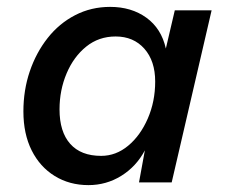

<svg xmlns="http://www.w3.org/2000/svg" viewBox="-20 -530 657 558"><path d="M237 8Q182 8 139 -18.5Q96 -45 72 -93Q48 -141 48 -206Q48 -268 66.5 -322.5Q85 -377 118.5 -419.5Q152 -462 198.5 -486Q245 -510 300 -510Q362 -510 405.5 -478.5Q449 -447 462 -389L488 -500H595L479 0H384L401 -93Q376 -46 332.5 -19Q289 8 237 8ZM274 -77Q317 -77 352.5 -106.5Q388 -136 409.5 -185.5Q431 -235 431 -293Q431 -353 399.5 -388.5Q368 -424 316 -424Q267 -424 230.5 -394.5Q194 -365 173.5 -316.5Q153 -268 153 -212Q153 -147 184 -112Q215 -77 274 -77Z"/></svg>

Font: Work Sans Medium
Style: Italic
Weight: 500
Italic angle: -13°
Designer: Wei Huang
Foundry: Wei Huang
Version: Version 2.012; ttfautohint (v1.8.3)